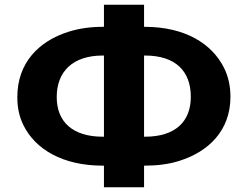

<svg xmlns="http://www.w3.org/2000/svg" viewBox="-20 -760 1050 809"><path d="M587 -647V-740H418V-647H413C361 -647 312 -640 268 -626C142 -586 53 -494 53 -351C53 -307 61 -268 79 -232C129 -131 244 -62 413 -62H418V29H587V-62H589C642 -62 691 -68 735 -82C860 -121 951 -211 951 -352C951 -397 942 -438 924 -474C873 -576 760 -647 589 -647ZM219 -351C219 -458 286 -526 413 -526H418V-184H413C287 -184 219 -246 219 -351ZM784 -352C784 -246 717 -184 591 -184H587V-526H591C720 -526 784 -460 784 -352Z"/></svg>

Font: Asimov
Style: XWid
Weight: 500
Designer: Google
Version: Version 2.000980; 2014